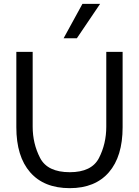

<svg xmlns="http://www.w3.org/2000/svg" viewBox="-20 -970 724 999"><path d="M65 -308V-700H150V-311Q150 -223 188.5 -148.5Q227 -74 343 -74Q457 -74 495 -148Q533 -222 533 -311V-700H618V-308Q618 -156 546.5 -73.5Q475 9 343 9Q209 9 137 -73.5Q65 -156 65 -308ZM311 -771 409 -950H501L380 -771Z"/></svg>

Font: Be Vietnam
Style: Regular
Weight: 400
Designer: Gabriel Lam
Foundry: TypeRant
Version: Version 4.000